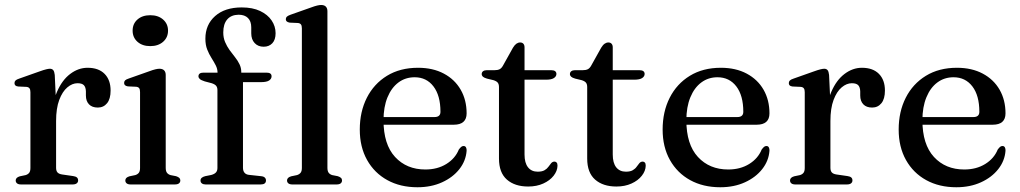

<svg xmlns="http://www.w3.org/2000/svg" viewBox="-20 -758 4192 789"><path d="M193 -260.5Q193 -331.5 214 -380.2Q235 -429 268.5 -454.2Q302 -479.5 340 -479.5Q385 -479.5 409.8 -454.5Q434.5 -429.5 434.5 -386Q434.5 -351.5 420 -333.8Q405.5 -316 382 -316Q358.5 -316 345.8 -329.2Q333 -342.5 333 -365.5V-382.5Q332.5 -399.5 324.8 -407.8Q317 -416 298.5 -416Q277 -416 256.8 -399Q236.5 -382 223.5 -347.5Q210.5 -313 210.5 -260.5ZM205 -450 210.5 -332V-68.5Q210.5 -56 216.2 -49.5Q222 -43 235.5 -41L280.5 -34.5Q291 -33 296 -28.8Q301 -24.5 301 -16.5Q301 -9 295.2 -4.5Q289.5 0 278 0H66.5Q55.5 0 50 -4.5Q44.5 -9 44.5 -16.5Q44.5 -22.5 48.8 -26.8Q53 -31 61.5 -33.5L85.5 -38.5Q95 -41.5 100 -48Q105 -54.5 105 -68V-379Q105 -390 101.2 -395Q97.5 -400 89 -401L55 -402.5Q46.5 -403.5 43 -407Q39.5 -410.5 39.5 -416.5Q39.5 -423 43.8 -427.2Q48 -431.5 59 -435L141 -464Q160.5 -471 170 -473.2Q179.5 -475.5 185 -475.5Q194 -475.5 198.8 -469.8Q203.5 -464 205 -450Z M661 -450V-68.5Q661 -55 666 -48.2Q671 -41.5 680.5 -38.5L703.5 -34Q712.5 -31 716.8 -27Q721 -23 721 -16.5Q721 -9 715.5 -4.5Q710 0 698 0H517Q506 0 500.5 -4.5Q495 -9 495 -16.5Q495 -22.5 499.2 -26.8Q503.5 -31 512 -33.5L536 -38.5Q545.5 -41.5 550.5 -48Q555.5 -54.5 555.5 -68V-379.5Q555.5 -390.5 552 -395.5Q548.5 -400.5 539.5 -401.5L505.5 -403Q497 -404.5 493.5 -408Q490 -411.5 490 -417Q490 -423.5 494.2 -427.8Q498.5 -432 509.5 -435.5L593 -465Q609 -471 618.8 -473.2Q628.5 -475.5 635 -475.5Q648 -475.5 654.5 -468.8Q661 -462 661 -450ZM597.5 -568.5Q565 -568.5 545 -586.2Q525 -604 525 -632Q525 -660.5 545 -678Q565 -695.5 597.5 -695.5Q630 -695.5 650.2 -677.8Q670.5 -660 670.5 -632Q670.5 -604 650.2 -586.2Q630 -568.5 597.5 -568.5Z M978.5 -68.5Q978.5 -56 984.5 -48.5Q990.5 -41 1002.5 -39.5L1053 -34Q1063.5 -33 1068.2 -28.2Q1073 -23.5 1073 -16.5Q1073 0 1051 0H825Q815.5 0 809.8 -4.2Q804 -8.5 804 -16Q804 -23 808.8 -27.2Q813.5 -31.5 823 -34L848 -39Q861 -42.5 867.2 -49.2Q873.5 -56 873.5 -67.5V-388Q873.5 -398.5 868.5 -405Q863.5 -411.5 850 -416L821.5 -423.5Q806 -428.5 800.8 -433.5Q795.5 -438.5 795.5 -444.5Q795.5 -451.5 800.5 -455.5Q805.5 -459.5 816 -459.5H898L874 -442V-458.5Q874 -475 866.5 -489.5Q859 -504 849 -519.8Q839 -535.5 831.5 -554.5Q824 -573.5 824 -599Q824 -656.5 864 -692Q904 -727.5 973.5 -727.5Q1018 -727.5 1049 -712.8Q1080 -698 1096.2 -674Q1112.5 -650 1112.5 -621.5Q1112.5 -594.5 1099 -580.2Q1085.5 -566 1063.5 -566Q1040.5 -566 1026.5 -581Q1012.5 -596 1012.5 -621V-645.5Q1012.5 -670.5 999 -684Q985.5 -697.5 960.5 -697.5Q930 -697 913.8 -678.2Q897.5 -659.5 897.5 -624.5Q897.5 -603 905 -585.2Q912.5 -567.5 923.5 -552.2Q934.5 -537 945.8 -523Q957 -509 964.2 -494Q971.5 -479 971.5 -462V-441L958 -459.5H1075.5Q1085.5 -459.5 1090.8 -455.8Q1096 -452 1096 -444.5Q1096 -434 1085.8 -427.2Q1075.5 -420.5 1053 -420.5H978.5ZM1325.5 -712V-68.5Q1325.5 -55 1330.5 -48.2Q1335.5 -41.5 1345 -38.5L1368 -34Q1377 -31 1381.2 -27Q1385.5 -23 1385.5 -16.5Q1385.5 -9 1380 -4.5Q1374.5 0 1363 0H1181.5Q1170.5 0 1165 -4.5Q1159.5 -9 1159.5 -16.5Q1159.5 -22.5 1163.8 -26.8Q1168 -31 1176.5 -33.5L1200.5 -38.5Q1210 -41.5 1215.2 -48Q1220.5 -54.5 1220.5 -68V-641.5Q1220.5 -652.5 1216.8 -657.5Q1213 -662.5 1204.5 -663.5L1170.5 -665Q1162 -666.5 1158.2 -670Q1154.5 -673.5 1154.5 -679Q1154.5 -685.5 1158.8 -689.5Q1163 -693.5 1174 -697.5L1257.5 -727Q1273.5 -733 1283.2 -735.2Q1293 -737.5 1299.5 -737.5Q1312.5 -737.5 1319 -730.8Q1325.5 -724 1325.5 -712Z M1897.5 -292Q1897.5 -269 1884.2 -257.2Q1871 -245.5 1845 -245.5H1525.5V-277H1765.5Q1790 -277 1790 -298.5Q1790 -365.5 1761.2 -403Q1732.5 -440.5 1684 -440.5Q1646 -440.5 1617.2 -419Q1588.5 -397.5 1572.2 -357.8Q1556 -318 1556 -264Q1556 -164.5 1603.5 -113Q1651 -61.5 1728 -61.5Q1777.5 -61.5 1814 -84Q1850.5 -106.5 1865.5 -143.5Q1871.5 -151.5 1875.8 -154.8Q1880 -158 1885 -158Q1892 -158 1895 -152.2Q1898 -146.5 1897.5 -138.5Q1894.5 -97 1867.8 -63Q1841 -29 1796.5 -8.8Q1752 11.5 1695.5 11.5Q1625 11.5 1571.8 -17.8Q1518.5 -47 1488.5 -100.5Q1458.5 -154 1458.5 -225.5Q1458.5 -299 1487.5 -356.2Q1516.5 -413.5 1570.2 -446.5Q1624 -479.5 1698 -479.5Q1759 -479.5 1804 -455.5Q1849 -431.5 1873.2 -389.2Q1897.5 -347 1897.5 -292Z M2008 -428.5 1981 -435Q1969 -438.5 1964.2 -443Q1959.5 -447.5 1959.5 -453.5Q1959.5 -461 1965 -465.2Q1970.5 -469.5 1979.5 -469.5H2011.5Q2025 -469.5 2033 -473.5Q2041 -477.5 2047 -488.5L2088 -562Q2095 -573.5 2102.2 -578.5Q2109.5 -583.5 2117.5 -583.5Q2126 -583.5 2130.8 -578.2Q2135.5 -573 2135.5 -563.5V-123Q2135.5 -88.5 2149.8 -70.5Q2164 -52.5 2189.5 -52.5Q2207.5 -52.5 2217.8 -58.5Q2228 -64.5 2233.8 -72.8Q2239.5 -81 2244.8 -87.2Q2250 -93.5 2258 -94Q2264 -94 2267.5 -90Q2271 -86 2271 -77Q2270.5 -55.5 2255 -35.8Q2239.5 -16 2212.5 -3.8Q2185.5 8.5 2150.5 8.5Q2095.5 8.5 2063 -20Q2030.5 -48.5 2030.5 -106.5V-400Q2030.5 -412 2025.5 -418.2Q2020.5 -424.5 2008 -428.5ZM2088.5 -430.5 2089 -469.5H2246Q2256 -469.5 2261.2 -465.5Q2266.5 -461.5 2266.5 -454Q2266.5 -444 2256.2 -437.2Q2246 -430.5 2223.5 -430.5Z M2370.5 -428.5 2343.5 -435Q2331.5 -438.5 2326.8 -443Q2322 -447.5 2322 -453.5Q2322 -461 2327.5 -465.2Q2333 -469.5 2342 -469.5H2374Q2387.5 -469.5 2395.5 -473.5Q2403.5 -477.5 2409.5 -488.5L2450.5 -562Q2457.5 -573.5 2464.8 -578.5Q2472 -583.5 2480 -583.5Q2488.5 -583.5 2493.2 -578.2Q2498 -573 2498 -563.5V-123Q2498 -88.5 2512.2 -70.5Q2526.5 -52.5 2552 -52.5Q2570 -52.5 2580.2 -58.5Q2590.5 -64.5 2596.2 -72.8Q2602 -81 2607.2 -87.2Q2612.5 -93.5 2620.5 -94Q2626.5 -94 2630 -90Q2633.5 -86 2633.5 -77Q2633 -55.5 2617.5 -35.8Q2602 -16 2575 -3.8Q2548 8.5 2513 8.5Q2458 8.5 2425.5 -20Q2393 -48.5 2393 -106.5V-400Q2393 -412 2388 -418.2Q2383 -424.5 2370.5 -428.5ZM2451 -430.5 2451.5 -469.5H2608.5Q2618.5 -469.5 2623.8 -465.5Q2629 -461.5 2629 -454Q2629 -444 2618.8 -437.2Q2608.5 -430.5 2586 -430.5Z M3142 -292Q3142 -269 3128.8 -257.2Q3115.5 -245.5 3089.5 -245.5H2770V-277H3010Q3034.5 -277 3034.5 -298.5Q3034.5 -365.5 3005.8 -403Q2977 -440.5 2928.5 -440.5Q2890.5 -440.5 2861.8 -419Q2833 -397.5 2816.8 -357.8Q2800.5 -318 2800.5 -264Q2800.5 -164.5 2848 -113Q2895.5 -61.5 2972.5 -61.5Q3022 -61.5 3058.5 -84Q3095 -106.5 3110 -143.5Q3116 -151.5 3120.2 -154.8Q3124.5 -158 3129.5 -158Q3136.5 -158 3139.5 -152.2Q3142.5 -146.5 3142 -138.5Q3139 -97 3112.2 -63Q3085.5 -29 3041 -8.8Q2996.5 11.5 2940 11.5Q2869.5 11.5 2816.2 -17.8Q2763 -47 2733 -100.5Q2703 -154 2703 -225.5Q2703 -299 2732 -356.2Q2761 -413.5 2814.8 -446.5Q2868.5 -479.5 2942.5 -479.5Q3003.5 -479.5 3048.5 -455.5Q3093.5 -431.5 3117.8 -389.2Q3142 -347 3142 -292Z M3375 -260.5Q3375 -331.5 3396 -380.2Q3417 -429 3450.5 -454.2Q3484 -479.5 3522 -479.5Q3567 -479.5 3591.8 -454.5Q3616.5 -429.5 3616.5 -386Q3616.5 -351.5 3602 -333.8Q3587.5 -316 3564 -316Q3540.5 -316 3527.8 -329.2Q3515 -342.5 3515 -365.5V-382.5Q3514.5 -399.5 3506.8 -407.8Q3499 -416 3480.5 -416Q3459 -416 3438.8 -399Q3418.5 -382 3405.5 -347.5Q3392.5 -313 3392.5 -260.5ZM3387 -450 3392.5 -332V-68.5Q3392.5 -56 3398.2 -49.5Q3404 -43 3417.5 -41L3462.5 -34.5Q3473 -33 3478 -28.8Q3483 -24.5 3483 -16.5Q3483 -9 3477.2 -4.5Q3471.5 0 3460 0H3248.5Q3237.5 0 3232 -4.5Q3226.5 -9 3226.5 -16.5Q3226.5 -22.5 3230.8 -26.8Q3235 -31 3243.5 -33.5L3267.5 -38.5Q3277 -41.5 3282 -48Q3287 -54.5 3287 -68V-379Q3287 -390 3283.2 -395Q3279.5 -400 3271 -401L3237 -402.5Q3228.5 -403.5 3225 -407Q3221.5 -410.5 3221.5 -416.5Q3221.5 -423 3225.8 -427.2Q3230 -431.5 3241 -435L3323 -464Q3342.5 -471 3352 -473.2Q3361.5 -475.5 3367 -475.5Q3376 -475.5 3380.8 -469.8Q3385.5 -464 3387 -450Z M4112 -292Q4112 -269 4098.8 -257.2Q4085.5 -245.5 4059.5 -245.5H3740V-277H3980Q4004.5 -277 4004.5 -298.5Q4004.5 -365.5 3975.8 -403Q3947 -440.5 3898.5 -440.5Q3860.5 -440.5 3831.8 -419Q3803 -397.5 3786.8 -357.8Q3770.5 -318 3770.5 -264Q3770.5 -164.5 3818 -113Q3865.5 -61.5 3942.5 -61.5Q3992 -61.5 4028.5 -84Q4065 -106.5 4080 -143.5Q4086 -151.5 4090.2 -154.8Q4094.5 -158 4099.5 -158Q4106.5 -158 4109.5 -152.2Q4112.5 -146.5 4112 -138.5Q4109 -97 4082.2 -63Q4055.5 -29 4011 -8.8Q3966.5 11.5 3910 11.5Q3839.5 11.5 3786.2 -17.8Q3733 -47 3703 -100.5Q3673 -154 3673 -225.5Q3673 -299 3702 -356.2Q3731 -413.5 3784.8 -446.5Q3838.5 -479.5 3912.5 -479.5Q3973.5 -479.5 4018.5 -455.5Q4063.5 -431.5 4087.8 -389.2Q4112 -347 4112 -292Z"/></svg>

Font: Fraunces 16pt
Style: Regular
Weight: 400
Version: Version 1.000;[b76b70a41]